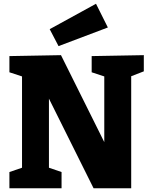

<svg xmlns="http://www.w3.org/2000/svg" viewBox="-20 -1000 802 1020"><path d="M467 -702 744 -707V-621L677 -595V0H477L240 -476V-109L307 -86V0H30V-86L97 -109V-594L30 -616V-702L304 -707L534 -245V-594L467 -616ZM553 -854 291 -755 244 -845 490 -980Z"/></svg>

Font: Bitter Pro ExtraBold
Style: Regular
Weight: 800
Designer: Sol Matas, and Bitter project Authors
Foundry: Sol Matas
Version: Version 1.010